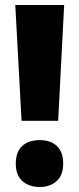

<svg xmlns="http://www.w3.org/2000/svg" viewBox="-20 -734 317 766"><path d="M212 -252H66L41 -714H236ZM43 -81Q43 -128 68.5 -151.5Q94 -175 139 -175Q182 -175 207 -151.5Q232 -128 232 -81Q232 -35 206 -11.5Q180 12 139 12Q96 12 69.5 -11.5Q43 -35 43 -81Z"/></svg>

Font: Noto Sans Myanmar Condensed Black
Style: Regular
Weight: 900
Width: 3
Designer: Monotype Design Team
Foundry: Monotype Imaging Inc.
Version: Version 2.107; ttfautohint (v1.8.4.7-5d5b)